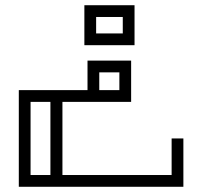

<svg xmlns="http://www.w3.org/2000/svg" viewBox="-20 -520 761 735"><path d="M52 195V-175H315V-288H482V-130H219V150H637V10H682V195ZM437 -175V-243H360V-175ZM173 -130H97V150H173ZM303 -500H495V-347H303ZM348 -392H450V-455H348Z"/></svg>

Font: Geostar
Style: Regular
Weight: 400
Designer: Joe Prince
Foundry: Joe Prince
Version: Version 1.002